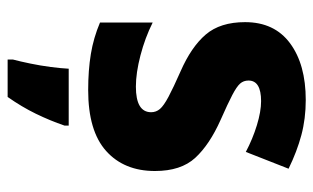

<svg xmlns="http://www.w3.org/2000/svg" viewBox="-179 -421 821 503"><g transform="rotate(90 231.5 -169.5)"><path d="M428 -165Q428 -84 375.5 -37Q323 10 216 10Q164 10 121.5 3Q79 -4 39 -21V-159Q79 -139 125 -127Q171 -115 207 -115Q274 -115 274 -155Q274 -168 265.5 -178Q257 -188 233.5 -200.5Q210 -213 167 -232Q103 -260 70.5 -298Q38 -336 38 -401Q38 -478 93.5 -519Q149 -560 242 -560Q291 -560 334 -548.5Q377 -537 422 -515L378 -403Q344 -421 308 -432Q272 -443 245 -443Q191 -443 191 -410Q191 -397 199 -388Q207 -379 229 -367.5Q251 -356 294 -337Q359 -308 393.5 -270.5Q428 -233 428 -165ZM309 72Q296 110 278 147Q260 184 234 221H136V207Q141 188 146.5 161.5Q152 135 155.5 108Q159 81 160 61H309Z"/></g></svg>

Font: Noto Sans Hebrew SemiCondensed ExtraBold
Style: Regular
Weight: 800
Width: 4
Designer: Monotype Design Team
Foundry: Monotype Imaging Inc.
Version: Version 2.004; ttfautohint (v1.8.4.7-5d5b)